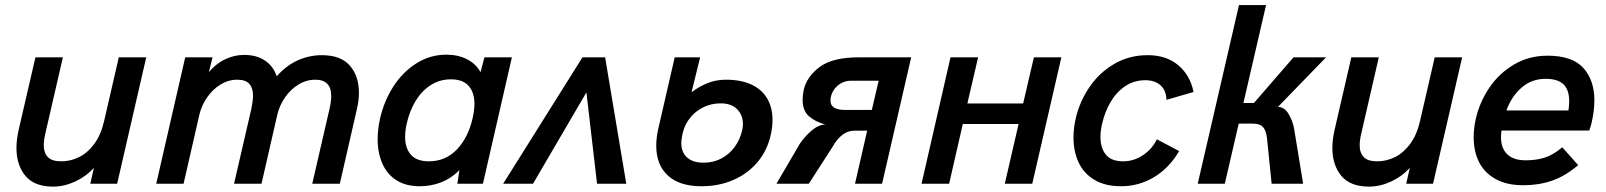

<svg xmlns="http://www.w3.org/2000/svg" viewBox="-20 -709 6198 741"><path d="M43.5 -138.2Q43.5 -168.5 51.3 -204.6L116.7 -487.8H222.7L156.2 -199.2Q148.9 -168.9 148.9 -148.4Q148.9 -119.1 164.6 -102.8Q180.2 -86.4 216.8 -86.4Q252 -86.4 284.9 -102.5Q317.9 -118.7 343.8 -153.6Q369.6 -188.5 381.8 -241.7L438.5 -487.8H544.4L432.1 0H328.6L342.3 -61Q311.5 -27.3 269.5 -8.1Q227.5 11.2 184.6 11.2Q112.8 11.2 78.1 -30.3Q43.5 -71.8 43.5 -138.2Z M694.8 -487.8H800.3L786.1 -430.7Q814.5 -464.4 849.9 -480.7Q885.3 -497.1 921.4 -497.1Q970.7 -497.1 1002.9 -475.1Q1035.2 -453.1 1047.9 -414.6Q1085 -456.5 1129.6 -476.3Q1174.3 -496.1 1222.2 -496.1Q1294.9 -496.1 1330.1 -455.8Q1365.2 -415.5 1365.2 -351.6Q1365.2 -320.8 1357.9 -290L1291.5 0H1185.1L1251 -285.6Q1258.3 -316.4 1258.3 -338.4Q1258.3 -401.4 1196.8 -401.4Q1162.1 -401.4 1131.6 -382.6Q1101.1 -363.8 1079.8 -332.8Q1058.6 -301.8 1050.3 -266.6L989.3 0H883.3L949.7 -287.6Q956.5 -320.3 956.5 -339.4Q956.5 -369.1 942.4 -385.3Q928.2 -401.4 895.5 -401.4Q861.3 -401.4 830.8 -382.6Q800.3 -363.8 779.1 -332.8Q757.8 -301.8 749.5 -266.6L688.5 0H583Z M1955.6 -487.8 1843.8 0H1745.1L1752.9 -52.2Q1721.7 -20.5 1682.6 -5.4Q1643.6 9.8 1599.6 9.8Q1546.4 9.8 1510 -13.4Q1473.6 -36.6 1455.6 -77.9Q1437.5 -119.1 1437.5 -172.4Q1437.5 -210.4 1447.3 -253.9Q1462.9 -320.8 1499 -376.5Q1535.2 -432.1 1587.9 -465.1Q1640.6 -498 1702.6 -498Q1748 -498 1782.7 -480.2Q1817.4 -462.4 1834.5 -430.2L1849.6 -487.8ZM1811 -308.1Q1811 -352.1 1788.8 -377.4Q1766.6 -402.8 1720.2 -402.8Q1676.8 -402.8 1642.1 -380.4Q1607.4 -357.9 1584.2 -319.8Q1561 -281.7 1550.3 -234.4Q1543.5 -205.6 1543.5 -181.2Q1543.5 -137.2 1565.9 -111.8Q1588.4 -86.4 1634.8 -86.4Q1700.2 -86.4 1743.9 -132.8Q1787.6 -179.2 1804.2 -253.9Q1811 -283.7 1811 -308.1Z M1921.9 0 2228 -487.8H2315.4L2397 0H2284.2L2243.2 -352.5L2037.1 0Z M2512.7 -147Q2512.7 -177.7 2520.5 -211.9L2584 -487.8H2682.1L2648.9 -353Q2680.2 -376.5 2712.4 -388.9Q2744.6 -401.4 2781.7 -401.4Q2839.8 -401.4 2880.1 -382.6Q2920.4 -363.8 2940.9 -328.9Q2961.4 -293.9 2961.4 -246.1Q2961.4 -217.8 2954.1 -186Q2940.4 -127 2903.1 -82.8Q2865.7 -38.6 2810.1 -14.4Q2754.4 9.8 2687 9.8Q2602.5 9.8 2557.6 -31.5Q2512.7 -72.8 2512.7 -147ZM2844.2 -205.6Q2847.2 -218.3 2847.2 -230.5Q2847.2 -264.6 2825 -287.4Q2802.7 -310.1 2761.2 -310.1Q2725.6 -310.1 2695.3 -295.4Q2665 -280.8 2644.5 -255.6Q2624 -230.5 2616.2 -200.7L2612.8 -186Q2609.4 -168 2609.4 -157.2Q2609.4 -121.6 2631.6 -101.3Q2653.8 -81.1 2695.8 -81.1Q2732.9 -81.1 2763.7 -97.2Q2794.4 -113.3 2815.2 -141.6Q2835.9 -169.9 2844.2 -205.6Z M3066.9 -154.3Q3086.4 -183.1 3112.5 -205.3Q3138.7 -227.5 3165 -228.5Q3126 -239.3 3101.8 -260.5Q3077.6 -281.7 3077.6 -324.7Q3077.6 -341.8 3082 -362.8Q3094.2 -414.1 3144 -450.9Q3193.8 -487.8 3294.9 -487.8H3496.6L3384.3 0H3279.8L3326.7 -204.6H3276.9Q3228 -204.6 3192.4 -141.1L3101.6 0H2976.6ZM3344.7 -284.7 3371.1 -397.5H3264.2Q3241.7 -397.5 3223.4 -386.2Q3205.1 -375 3195.1 -357.2Q3185.1 -339.4 3185.1 -320.3Q3185.1 -284.7 3241.7 -284.7Z M3536.6 0 3648.4 -487.8H3754.9L3713.4 -309.6H3928.7L3970.2 -487.8H4076.2L3963.9 0H3857.9L3911.1 -230.5H3695.8L3643.1 0Z M4123 -178.2Q4123 -214.8 4131.8 -252.9Q4147 -317.4 4184.6 -372.8Q4222.2 -428.2 4280 -462.2Q4337.9 -496.1 4409.7 -496.1Q4481 -496.1 4527.1 -457.5Q4573.2 -418.9 4586.4 -354L4481.9 -323.7Q4480.5 -360.8 4458.5 -380.1Q4436.5 -399.4 4399.9 -399.4Q4356.4 -399.4 4322.3 -376.2Q4288.1 -353 4266.1 -315.2Q4244.1 -277.3 4233.9 -233.4Q4227.1 -205.1 4227.1 -180.2Q4227.1 -137.7 4248 -112.1Q4269 -86.4 4314.9 -86.4Q4355.5 -86.4 4390.9 -109.9Q4426.3 -133.3 4444.8 -171.4L4530.8 -126Q4492.2 -60.1 4433.6 -25.1Q4375 9.8 4306.2 9.8Q4245.1 9.8 4203.9 -14.9Q4162.6 -39.6 4142.8 -82Q4123 -124.5 4123 -178.2Z M4761.7 -689.5H4866.2L4778.8 -311.5H4819.3L4972.2 -487.8H5097.7L4912.1 -296.4Q4936.5 -296.4 4952.4 -270.3Q4968.3 -244.1 4974.1 -214.4L5009.3 0H4887.7L4869.6 -177.7Q4866.2 -205.6 4854.2 -218.8Q4842.3 -231.9 4815.4 -231.9H4760.7L4707 0H4602.5Z M5122.1 -138.2Q5122.1 -168.5 5129.9 -204.6L5195.3 -487.8H5301.3L5234.9 -199.2Q5227.5 -168.9 5227.5 -148.4Q5227.5 -119.1 5243.2 -102.8Q5258.8 -86.4 5295.4 -86.4Q5330.6 -86.4 5363.5 -102.5Q5396.5 -118.7 5422.4 -153.6Q5448.2 -188.5 5460.4 -241.7L5517.1 -487.8H5623L5510.7 0H5407.2L5420.9 -61Q5390.1 -27.3 5348.1 -8.1Q5306.2 11.2 5263.2 11.2Q5191.4 11.2 5156.7 -30.3Q5122.1 -71.8 5122.1 -138.2Z M5667.5 -178.7Q5667.5 -215.8 5675.8 -251Q5690.4 -314.9 5728 -370.6Q5765.6 -426.3 5823.5 -460.2Q5881.3 -494.1 5952.6 -494.1Q6047.9 -494.1 6090.6 -446.8Q6133.3 -399.4 6133.3 -321.3Q6133.3 -279.3 6121.6 -231Q6117.7 -216.3 6113.3 -205.1H5774.9Q5772.9 -192.9 5772.9 -178.7Q5772.9 -137.2 5796.9 -113.8Q5820.8 -90.3 5868.2 -90.3Q5912.1 -90.3 5944.8 -101.8Q5977.5 -113.3 6009.3 -140.6L6070.8 -71.8Q6021 -29.3 5970 -11.7Q5918.9 5.9 5858.9 5.9Q5794.9 5.9 5752 -18.1Q5709 -42 5688.2 -83.5Q5667.5 -125 5667.5 -178.7ZM6033.2 -282.7Q6036.1 -302.7 6036.1 -318.4Q6036.1 -362.3 6014.2 -383.5Q5992.2 -404.8 5944.8 -404.8Q5891.1 -404.8 5852.1 -370.6Q5813 -336.4 5793.9 -282.7Z"/></svg>

Font: Acari Sans SemiBold
Style: Italic
Weight: 600
Italic angle: -13°
Designer: Alfredo Marco Pradil and Stefan Peev
Foundry: Hanken Design Co.
Version: Version 1.045;January 11, 2019;FontCreator 11.5.0.2425 64-bi